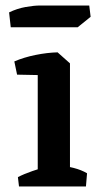

<svg xmlns="http://www.w3.org/2000/svg" viewBox="-20 -677 367 697"><path d="M19 -578 13 -632Q42 -646 72.5 -651.5Q103 -657 126 -657H304L309 -616L262 -578ZM117 0V-445L189 -487L234 -447V0ZM49 0 45 -34Q66 -45 97.5 -56Q129 -67 151 -72L139 0ZM181 0 190 -79Q218 -75 247 -67.5Q276 -60 296 -48L292 0ZM42 -406 32 -454Q67 -469 109 -477.5Q151 -486 189 -487L198 -447L143 -404Z"/></svg>

Font: Eczar Medium
Style: Regular
Weight: 500
Designer: Vaibhav Singh
Foundry: Rosetta Type Foundry
Version: Version 2.000